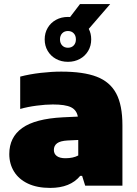

<svg xmlns="http://www.w3.org/2000/svg" viewBox="-20 -910 670 941"><path d="M580 -296V0H397.5L382.5 -48H373Q324.5 11 226 11Q162 11 117 -10.2Q72 -31.5 48.8 -69.2Q25.5 -107 25.5 -155Q25.5 -237.5 89 -282.8Q152.5 -328 287.5 -335L361.5 -338.5Q355.5 -371 327.8 -384.5Q300 -398 239 -398Q203.5 -398 159.5 -392.2Q115.5 -386.5 79 -376V-534.5Q125 -546.5 179 -552.8Q233 -559 280 -559Q389 -559 454 -534Q519 -509 549.5 -452Q580 -395 580 -296ZM363.5 -148V-224L311 -221.5Q275.5 -219.5 259.8 -207.8Q244 -196 244 -175Q244 -156 258.5 -145.2Q273 -134.5 300.5 -134.5Q338.5 -134.5 363.5 -148ZM415 -768.5Q427 -746 427 -717Q427 -685.5 412.2 -660.5Q397.5 -635.5 371.5 -621.2Q345.5 -607 313 -607Q280.5 -607 254.5 -621.2Q228.5 -635.5 213.8 -660.5Q199 -685.5 199 -717Q199 -748.5 213.8 -773.5Q228.5 -798.5 254.5 -812.8Q280.5 -827 313 -827Q320 -827 323.5 -826.5L372 -890H520ZM352 -717Q352 -735.5 341.2 -746.8Q330.5 -758 313 -758Q295.5 -758 284.8 -746.8Q274 -735.5 274 -717Q274 -698.5 284.8 -687.2Q295.5 -676 313 -676Q330.5 -676 341.2 -687.2Q352 -698.5 352 -717Z"/></svg>

Font: Encode Sans Semi Expanded Black
Style: Regular
Weight: 900
Width: 6
Designer: Multiple Designers
Foundry: Impallari Type
Version: Version 2.000